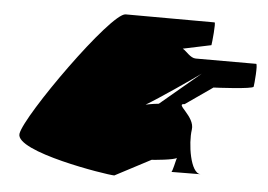

<svg xmlns="http://www.w3.org/2000/svg" viewBox="-50 -770 1165 836"><g transform="rotate(5 532.0 -351.5)"><path d="M51 -145C39 -65 443 0 478 0L634 -82C640 -82 733 -90 743 -100C739 -88 729 -37 724 -37L852 -38C807 -38 788 -168 797 -228C806 -287 711 -336 756 -336L875 -419C881 -419 1047 -427 1049 -438C1051 -448 1059 -538 1051 -538H787C763 -538 744 -567 727 -576L850 -602C852 -612 861 -702 855 -702C855 -702 532 -703 466 -703C402 -703 63 -225 51 -145ZM587 -319C640 -350 785 -450 819 -475L644 -328C640 -328 609 -324 587 -319Z"/></g></svg>

Font: Ampere
Style: CndIta
Weight: 400
Version: Version 1